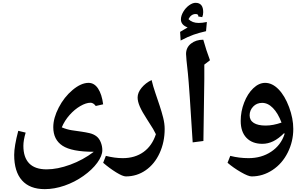

<svg xmlns="http://www.w3.org/2000/svg" viewBox="-20 -995 2150 1355"><path d="M702.1 64.9Q702.1 104.5 666.5 153.6Q630.9 202.6 568.8 246.6Q506.8 290.5 435.1 315.2Q363.3 339.8 295.9 339.8Q190.4 339.8 135.3 278.1Q80.1 216.3 80.1 98.1Q80.1 37.1 108.9 -71.8L161.1 -59.1Q145 -4.9 145 34.2Q145 115.7 186 158Q227.1 200.2 309.1 200.2Q385.7 200.2 476.1 167Q566.4 133.8 642.1 76.2Q486.3 76.2 421.1 33.4Q356 -9.3 356 -97.2Q356 -161.6 394.3 -235.8Q432.6 -310.1 492.4 -360.1Q552.2 -410.2 605 -410.2Q645.5 -410.2 672.1 -370.1Q698.7 -330.1 708 -258.8L655.8 -247.1Q638.7 -270 619.1 -270Q587.4 -270 546.9 -246.6Q506.3 -223.1 471.2 -183.6Q436 -144 416 -96.2Q452.1 -81.1 487.3 -75.7Q522.5 -70.3 555.2 -65.9Q585.4 -61.5 612.5 -55.2Q639.6 -48.8 659.7 -33.9Q679.7 -19 690.9 8.5Q702.1 36.1 702.1 64.9Z M868.2 250Q846.2 250 799.8 221.4Q753.4 192.9 708 153.8L727.1 105Q790 121.1 846.2 121.1Q932.6 121.1 993.2 77.4Q1053.7 33.7 1080.1 -47.9Q1069.8 -69.3 1060.5 -85Q1051.3 -100.6 1016.1 -155.3Q982.9 -206.1 967 -242.4Q951.2 -278.8 951.2 -307.1Q951.2 -341.3 979 -375.2Q1006.8 -409.2 1049.8 -430.2Q1060.5 -385.3 1076.2 -339.8Q1091.8 -294.4 1106.4 -250.2Q1121.1 -206.1 1131.6 -164.3Q1142.1 -122.6 1142.1 -85Q1142.1 7.3 1106.7 85Q1071.3 162.6 1008.5 206.3Q945.8 250 868.2 250Z M1421.9 -539.1V-436.5L1415.5 0L1339.8 9.8Q1315.4 -388.2 1306.2 -475.6Q1293 -591.8 1293 -613.8Q1293 -659.7 1327.9 -687.3Q1362.8 -714.8 1414.6 -714.8Q1435.1 -640.6 1461.9 -569.8ZM1378.9 -878.9 1379.4 -882.3Q1379.4 -896 1360.8 -896Q1328.6 -896 1310.1 -859.9Q1336.9 -833 1382.3 -833Q1407.2 -833 1439.9 -839.8L1434.1 -774.9Q1383.3 -763.2 1346.2 -750.2Q1309.1 -737.3 1254.9 -709L1251 -770L1304.2 -801.3Q1256.8 -819.3 1256.8 -857.9Q1256.8 -883.3 1273.2 -911.4Q1289.6 -939.5 1314.2 -957.3Q1338.9 -975.1 1359.9 -975.1Q1414.1 -975.1 1414.1 -909.2Q1414.1 -890.1 1407.2 -874Z M2049.8 -85Q2049.8 3.4 2010.7 81.5Q1971.7 159.7 1903.3 204.8Q1835 250 1755.9 250Q1732.4 250 1679.9 219.7Q1627.4 189.5 1585.9 153.8L1605 105Q1668 121.1 1733.9 121.1Q1825.7 121.1 1894 75.4Q1962.4 29.8 1987.8 -47.9L1986.8 -52.7V-57.1Q1945.8 -16.1 1908.2 2Q1870.6 20 1832 20Q1760.3 20 1719.5 -22.2Q1678.7 -64.5 1678.7 -142.1Q1678.7 -208.5 1702.9 -271Q1727.1 -333.5 1767.1 -371.8Q1807.1 -410.2 1851.1 -410.2Q1901.4 -410.2 1945.8 -364.7Q1990.2 -319.3 2020 -239.3Q2049.8 -159.2 2049.8 -85ZM1855 -108.9Q1906.7 -108.9 1966.8 -129.9Q1941.9 -196.3 1906.2 -232.7Q1870.6 -269 1830.1 -269Q1791.5 -269 1766.6 -242.7Q1741.7 -216.3 1741.7 -181.2Q1741.7 -146 1771 -127.4Q1800.3 -108.9 1855 -108.9Z"/></svg>

Font: Droid Arabic Naskh
Style: Bold
Weight: 700
Designer: Pascal Zoghbi
Foundry: Ascender Corporation
Version: Version 1.00